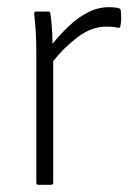

<svg xmlns="http://www.w3.org/2000/svg" viewBox="-20 -514 378 534"><path d="M87 0Q81 0 81 -6V-368Q81 -397 79.5 -423.5Q78 -450 75 -476Q75 -482 81 -482H114Q120 -482 120 -477Q123 -457 124.5 -435Q126 -413 126 -392Q146 -417 170.5 -440.5Q195 -464 223.5 -479Q252 -494 282 -494Q301 -494 311 -491Q316 -489 316 -484Q317 -473 317 -462.5Q317 -452 315 -443Q315 -435 307 -437Q296 -440 276 -440Q235 -440 197 -411.5Q159 -383 128 -344V-6Q128 0 122 0Z"/></svg>

Font: Sofia Sans Semi Condensed Light
Style: Regular
Weight: 300
Designer: Botio Nikoltchev, Ani Petrova
Foundry: lettersoup
Version: Version 4.100; ttfautohint (v1.8.4.7-5d5b)